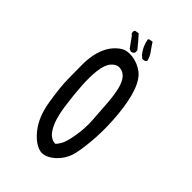

<svg xmlns="http://www.w3.org/2000/svg" viewBox="-236 -888 972 972"><g transform="rotate(45 250.0 -401.5)"><path d="M253.9 -3.9Q207 -11.7 163.1 -66.9Q119.1 -122.1 104.5 -212.9Q89.8 -303.7 88.9 -360.4Q87.9 -417 87.9 -465.8Q87.9 -514.6 98.6 -553.2Q109.4 -591.8 127.9 -618.2Q146.5 -644.5 171.9 -661.1Q197.3 -677.7 237.3 -672.9Q277.3 -668 311 -643.6Q344.7 -619.1 365.2 -561Q385.7 -502.9 393.6 -418Q401.4 -333 397.5 -261.7Q393.6 -190.4 382.8 -134.8Q372.1 -79.1 333 -40.5Q293.9 -2 253.9 -3.9ZM275.4 -85Q283.2 -91.8 295.4 -112.8Q307.6 -133.8 317.4 -191.4Q327.1 -249 323.2 -305.7Q319.3 -362.3 315.4 -417Q311.5 -471.7 302.2 -509.3Q293 -546.9 275.9 -566.4Q258.8 -585.9 234.4 -587.9Q210 -589.8 189.9 -566.9Q169.9 -543.9 164.1 -497.1Q158.2 -450.2 162.1 -386.7Q166 -323.2 176.8 -248Q187.5 -172.9 212.9 -128.9Q238.3 -85 275.4 -85ZM214.8 -685.5 201.2 -691.4 162.1 -746.1 156.2 -750Q150.4 -757.8 152.3 -769.5L156.2 -775.4L177.7 -779.3Q207 -748 234.4 -712.9V-697.3Q226.6 -685.5 214.8 -685.5ZM281.2 -701.2 267.6 -712.9Q240.2 -746.1 232.4 -789.1L236.3 -794.9L257.8 -798.8Q271.5 -777.3 286.6 -756.8Q301.8 -736.3 307.6 -710.9Q297.9 -697.3 281.2 -701.2Z"/></g></svg>

Font: NaikaiFont
Style: Regular
Weight: 400
Version: Version 1.67